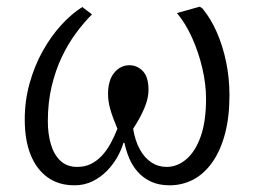

<svg xmlns="http://www.w3.org/2000/svg" viewBox="-20 -540 763 574"><path d="M203 14Q155 14 122 -10Q89 -34 71.5 -77.5Q54 -121 54 -183Q54 -239 68.5 -291Q83 -343 107.5 -387Q132 -431 163 -465Q194 -499 226 -519L255 -497Q230 -472 206.5 -440Q183 -408 164.5 -369Q146 -330 134.5 -282Q123 -234 123 -177Q123 -140 132 -109Q141 -78 160.5 -59.5Q180 -41 211 -41Q234 -41 252 -50Q270 -59 284.5 -74.5Q299 -90 310.5 -111Q322 -132 331 -155Q316 -191 309.5 -214Q303 -237 303 -259Q303 -300 321.5 -322.5Q340 -345 367 -345Q390 -345 407 -327.5Q424 -310 424 -271Q424 -246 411.5 -216.5Q399 -187 378 -155Q384 -119 398 -93.5Q412 -68 432.5 -54.5Q453 -41 478 -41Q510 -41 537 -64Q564 -87 580 -132Q596 -177 596 -245Q596 -288 585 -335.5Q574 -383 554.5 -426.5Q535 -470 509 -501L577 -520L585 -515Q610 -485 628 -444Q646 -403 656 -355Q666 -307 666 -255Q666 -190 652.5 -139.5Q639 -89 614.5 -54.5Q590 -20 557.5 -3Q525 14 487 14Q455 14 431.5 3Q408 -8 392 -26Q376 -44 366.5 -66.5Q357 -89 352 -113H349Q343 -92 330.5 -70Q318 -48 299.5 -29Q281 -10 256.5 2Q232 14 203 14Z"/></svg>

Font: Literata 18pt Light
Style: Italic
Weight: 300
Italic angle: -2°
Designer: Latin by Veronika Burian and Jose Scaglione. Greek by Irene Vlachou. Cyrillic by Vera Evstafieva
Foundry: TypeTogether
Version: Version 3.103;gftools[0.9.29]